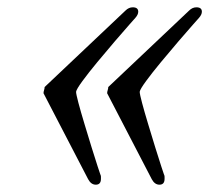

<svg xmlns="http://www.w3.org/2000/svg" viewBox="-20 -588 572 525"><path d="M416 -83Q403 -83 395 -98L273 -333Q273 -337 274.5 -341.5Q276 -346 276 -350L497 -559Q506 -568 517 -568Q532 -568 532 -556Q532 -548 524 -539Q524 -539 508 -521Q492 -503 468 -475Q444 -447 420 -418Q396 -389 379.5 -366.5Q363 -344 362 -337Q362 -331 368.5 -306.5Q375 -282 385 -249Q395 -216 404.5 -185Q414 -154 421 -133Q428 -112 428 -112Q430 -108 430 -105Q430 -102 430 -99Q430 -83 416 -83ZM242 -83Q229 -83 221 -98L99 -333Q99 -337 100.5 -341.5Q102 -346 102 -350L323 -559Q332 -568 343 -568Q358 -568 358 -556Q358 -548 350 -539Q350 -539 334 -521Q318 -503 294 -475Q270 -447 246 -418Q222 -389 205.5 -366.5Q189 -344 188 -337Q188 -331 194.5 -306.5Q201 -282 211 -249Q221 -216 230.5 -185Q240 -154 247 -133Q254 -112 254 -112Q256 -108 256 -105Q256 -102 256 -99Q256 -83 242 -83Z"/></svg>

Font: Grechen Fuemen
Style: Regular
Weight: 400
Designer: Robert E. Leuschke
Foundry: Robert E. Leuschke
Version: Version 1.010; ttfautohint (v1.8.3)